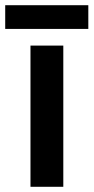

<svg xmlns="http://www.w3.org/2000/svg" viewBox="-36 -717 359 737"><path d="M303 -697H-16V-606H303ZM207 0V-542H81V0Z"/></svg>

Font: Noto Sans Arabic UI SmBd
Style: Regular
Weight: 600
Designer: Monotype Design Team, Nadine Chahine and Nizar Qandah
Foundry: Monotype Imaging Inc.
Version: Version 2.010